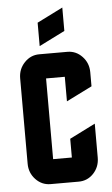

<svg xmlns="http://www.w3.org/2000/svg" viewBox="-53 -781 477 818"><g transform="rotate(-5 185.0 -372.5)"><path d="M134.8 -689.9 245.1 -745.1V-645L134.8 -589.8ZM230 -185.1 339.8 -240.2V-95.2Q339.8 -55.2 313.5 -27.3Q287.6 0 250 0H129.9Q92.8 0 66.4 -27.8Q40 -55.7 40 -95.2V-460Q40 -499.5 66.4 -527.3Q92.8 -555.2 129.9 -555.2H250Q287.1 -555.2 313.5 -527.3Q339.8 -499.5 339.8 -460V-399.9L230 -345.2V-450.2H149.9V-105H230Z"/></g></svg>

Font: Horta
Style: Regular
Weight: 600
Width: 3
Version: Version 0.11